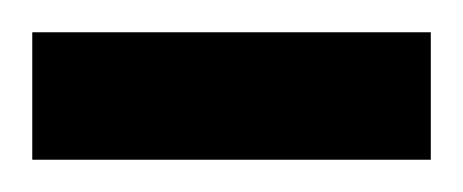

<svg xmlns="http://www.w3.org/2000/svg" viewBox="-20 -661 287 119"><path d="M0 -562V-641H247V-562Z"/></svg>

Font: Saira UltraCondensed Black
Style: Regular
Weight: 900
Width: 1
Designer: Hector Gatti with collaboration of the Omnibus-Type team
Foundry: Omnibus-Type
Version: Version 1.101